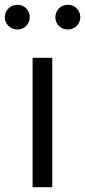

<svg xmlns="http://www.w3.org/2000/svg" viewBox="-42 -781 355 801"><path d="M94 0H176V-540H94ZM31 -658C60 -658 82 -681 82 -709C82 -738 60 -761 31 -761C1 -761 -22 -738 -22 -709C-22 -681 1 -658 31 -658ZM241 -658C271 -658 293 -681 293 -709C293 -738 271 -761 241 -761C211 -761 189 -738 189 -709C189 -681 211 -658 241 -658Z"/></svg>

Font: ChiuKong Gothic CL Normal
Style: Regular
Weight: 350
Designer: Ryoko NISHIZUKA 西塚涼子 (kana, bopomofo & ideographs); Paul D. Hunt (Latin, Greek & Cyrillic); Sandoll Communications 산돌커뮤니
Foundry: Adobe
Version: Version 1.300